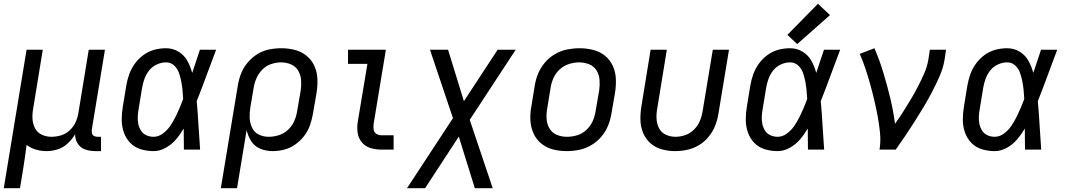

<svg xmlns="http://www.w3.org/2000/svg" viewBox="-30 -794 5666 1019"><path d="M-10 205H76L93 102Q98 71 102.5 39Q107 7 111 -25Q133 -8 160.5 0Q188 8 217 8Q247 8 276.5 -1.5Q306 -11 329.5 -33Q353 -55 369 -82Q368 -55 382.5 -32Q397 -9 422.5 -0.5Q448 8 476 8H506V-68H489Q478 -68 469.5 -72Q461 -76 458.5 -85.5Q456 -95 457 -105L527 -530H441L386 -194Q382 -169 371 -145Q360 -121 339.5 -102Q319 -83 293.5 -75.5Q268 -68 243 -68Q216 -68 192 -79Q168 -90 156 -113Q144 -136 142.5 -163Q141 -190 146 -217L197 -530H111Z M785 8Q818 8 849.5 -9.5Q881 -27 904 -54Q927 -81 945 -112Q945 -56 946 0H1032Q1027 -64 1023.5 -128.5Q1020 -193 1014 -257Q1041 -325 1066 -393.5Q1091 -462 1117 -530H1031Q1011 -470 990 -407Q981 -441 964.5 -471Q948 -501 918 -519.5Q888 -538 851 -538Q820 -538 789.5 -530Q759 -522 732 -502.5Q705 -483 685.5 -456Q666 -429 655.5 -399Q645 -369 640 -339L622 -229Q616 -194 616 -159Q616 -124 627 -92Q638 -60 661 -36Q684 -12 717 -2Q750 8 785 8ZM785 -68Q765 -68 747 -76Q729 -84 718.5 -100.5Q708 -117 704 -136Q700 -155 701 -175.5Q702 -196 706 -217L724 -327Q728 -351 736.5 -375Q745 -399 761.5 -420Q778 -441 802.5 -452Q827 -463 851 -463Q876 -463 893.5 -447Q911 -431 919 -409Q927 -387 931.5 -364Q936 -341 938.5 -317Q941 -293 942 -269Q933 -244 922.5 -219.5Q912 -195 900 -171Q888 -147 872.5 -124.5Q857 -102 834 -85Q811 -68 785 -68Z M1142 205H1228L1279 -104Q1286 -72 1303.5 -44.5Q1321 -17 1352 -4.5Q1383 8 1417 8Q1448 8 1479 0Q1510 -8 1537.5 -27.5Q1565 -47 1585 -73.5Q1605 -100 1615.5 -130.5Q1626 -161 1631 -191L1650 -301Q1656 -338 1654.5 -375Q1653 -412 1638.5 -444Q1624 -476 1597 -498Q1570 -520 1535 -529Q1500 -538 1463 -538Q1431 -538 1398 -531.5Q1365 -525 1335.5 -506.5Q1306 -488 1283.5 -461Q1261 -434 1249 -402.5Q1237 -371 1232 -339ZM1396 -68Q1367 -68 1343 -80Q1319 -92 1307.5 -117Q1296 -142 1295 -170Q1294 -198 1299 -226L1316 -327Q1320 -353 1331 -378.5Q1342 -404 1362 -424.5Q1382 -445 1409 -454Q1436 -463 1462 -463Q1489 -463 1514 -452.5Q1539 -442 1552.5 -419Q1566 -396 1568 -368.5Q1570 -341 1566 -314L1547 -204Q1543 -177 1531.5 -151Q1520 -125 1498.5 -105Q1477 -85 1450 -76.5Q1423 -68 1396 -68Z M1994 0H2059V-76H1994Q1979 -76 1967 -84Q1955 -92 1953 -107Q1951 -122 1953 -137L2018 -530H1817V-455H1920L1869 -149Q1864 -119 1868 -90Q1872 -61 1890 -39Q1908 -17 1936 -8.5Q1964 0 1994 0Z M2130 205H2226L2405 -69L2490 205H2585L2463 -158L2707 -530H2611L2432 -257L2348 -530H2252L2374 -167Z M2977 8Q3010 8 3043 1.5Q3076 -5 3107 -23Q3138 -41 3161 -68Q3184 -95 3197 -127Q3210 -159 3215 -191L3234 -301Q3240 -338 3238.5 -375Q3237 -412 3222.5 -444Q3208 -476 3181 -498Q3154 -520 3118.5 -529Q3083 -538 3046 -538Q3014 -538 2980.5 -531.5Q2947 -525 2916.5 -507.5Q2886 -490 2862.5 -462.5Q2839 -435 2826 -403.5Q2813 -372 2808 -339L2790 -229Q2783 -192 2785 -155Q2787 -118 2801.5 -86Q2816 -54 2843 -32Q2870 -10 2905 -1Q2940 8 2977 8ZM2979 -68Q2951 -68 2926 -78Q2901 -88 2887 -111Q2873 -134 2871 -161.5Q2869 -189 2874 -217L2892 -327Q2896 -354 2907.5 -380Q2919 -406 2941 -426Q2963 -446 2990.5 -454.5Q3018 -463 3045 -463Q3072 -463 3097.5 -452.5Q3123 -442 3136.5 -419.5Q3150 -397 3152 -369.5Q3154 -342 3150 -314L3131 -204Q3127 -177 3115.5 -151Q3104 -125 3082 -104.5Q3060 -84 3033 -76Q3006 -68 2979 -68Z M3553 8Q3585 8 3617.5 1Q3650 -6 3680 -24Q3710 -42 3732 -69.5Q3754 -97 3766 -128Q3778 -159 3783 -191L3839 -530H3753L3699 -204Q3695 -178 3684.5 -152.5Q3674 -127 3653.5 -106.5Q3633 -86 3607 -77Q3581 -68 3555 -68Q3528 -68 3504 -79Q3480 -90 3468 -113Q3456 -136 3454.5 -163Q3453 -190 3458 -217L3509 -530H3423L3374 -229Q3368 -192 3369 -156Q3370 -120 3383.5 -88Q3397 -56 3422.5 -33.5Q3448 -11 3482.5 -1.5Q3517 8 3553 8Z M4097 8Q4130 8 4161.5 -9.5Q4193 -27 4216 -54Q4239 -81 4257 -112Q4257 -56 4258 0H4344Q4339 -64 4335.5 -128.5Q4332 -193 4326 -257Q4353 -325 4378 -393.5Q4403 -462 4429 -530H4343Q4323 -470 4302 -407Q4293 -441 4276.5 -471Q4260 -501 4230 -519.5Q4200 -538 4163 -538Q4132 -538 4101.5 -530Q4071 -522 4044 -502.5Q4017 -483 3997.5 -456Q3978 -429 3967.5 -399Q3957 -369 3952 -339L3934 -229Q3928 -194 3928 -159Q3928 -124 3939 -92Q3950 -60 3973 -36Q3996 -12 4029 -2Q4062 8 4097 8ZM4097 -68Q4077 -68 4059 -76Q4041 -84 4030.5 -100.5Q4020 -117 4016 -136Q4012 -155 4013 -175.5Q4014 -196 4018 -217L4036 -327Q4040 -351 4048.5 -375Q4057 -399 4073.5 -420Q4090 -441 4114.5 -452Q4139 -463 4163 -463Q4188 -463 4205.5 -447Q4223 -431 4231 -409Q4239 -387 4243.5 -364Q4248 -341 4250.5 -317Q4253 -293 4254 -269Q4245 -244 4234.5 -219.5Q4224 -195 4212 -171Q4200 -147 4184.5 -124.5Q4169 -102 4146 -85Q4123 -68 4097 -68ZM4201 -560 4375 -714 4311 -774 4149 -609Z M4638 0H4724Q4751 -38 4776.5 -76Q4802 -114 4826.5 -152.5Q4851 -191 4874.5 -230.5Q4898 -270 4919 -310.5Q4940 -351 4958 -392.5Q4976 -434 4983 -477L4991 -530H4905L4897 -477Q4891 -441 4875.5 -405.5Q4860 -370 4842.5 -336Q4825 -302 4805 -268.5Q4785 -235 4764 -202Q4743 -169 4720 -137Q4711 -207 4694.5 -275Q4678 -343 4658 -409Q4638 -475 4611 -538L4533 -508Q4550 -469 4563.5 -428.5Q4577 -388 4588.5 -346.5Q4600 -305 4610 -262.5Q4620 -220 4628 -177Q4636 -134 4640.5 -89.5Q4645 -45 4638 0Z M5249 8Q5282 8 5313.5 -9.5Q5345 -27 5368 -54Q5391 -81 5409 -112Q5409 -56 5410 0H5496Q5491 -64 5487.5 -128.5Q5484 -193 5478 -257Q5505 -325 5530 -393.5Q5555 -462 5581 -530H5495Q5475 -470 5454 -407Q5445 -441 5428.5 -471Q5412 -501 5382 -519.5Q5352 -538 5315 -538Q5284 -538 5253.5 -530Q5223 -522 5196 -502.5Q5169 -483 5149.5 -456Q5130 -429 5119.5 -399Q5109 -369 5104 -339L5086 -229Q5080 -194 5080 -159Q5080 -124 5091 -92Q5102 -60 5125 -36Q5148 -12 5181 -2Q5214 8 5249 8ZM5249 -68Q5229 -68 5211 -76Q5193 -84 5182.5 -100.5Q5172 -117 5168 -136Q5164 -155 5165 -175.5Q5166 -196 5170 -217L5188 -327Q5192 -351 5200.5 -375Q5209 -399 5225.5 -420Q5242 -441 5266.5 -452Q5291 -463 5315 -463Q5340 -463 5357.5 -447Q5375 -431 5383 -409Q5391 -387 5395.5 -364Q5400 -341 5402.5 -317Q5405 -293 5406 -269Q5397 -244 5386.5 -219.5Q5376 -195 5364 -171Q5352 -147 5336.5 -124.5Q5321 -102 5298 -85Q5275 -68 5249 -68Z"/></svg>

Font: Iosevka Sparkle
Style: Italic
Weight: 400
Italic angle: -9°
Designer: Belleve Invis
Foundry: Belleve Invis
Version: Version 4.5.0; ttfautohint (v1.8.3)